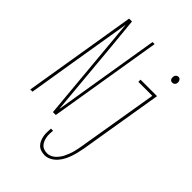

<svg xmlns="http://www.w3.org/2000/svg" viewBox="-300 -844 1176 1176"><g transform="rotate(45 287.5 -256.0)"><path d="M-25 0 96 -735H121L139 -549L185 -41L299 -735H317L196 0H171L108 -694Q91 -594 75 -494Q59 -394 42 -294L-6 0ZM560 -644Q555 -644 549.5 -646.5Q544 -649 541.5 -654Q539 -659 538.5 -664.5Q538 -670 539 -676Q540 -685 547 -691Q554 -697 562 -697Q568 -697 573 -694Q578 -691 580.5 -686Q583 -681 584 -675.5Q585 -670 584 -664Q582 -655 575.5 -649.5Q569 -644 560 -644ZM322 223Q305 223 289 218Q273 213 262 202Q251 191 244.5 176.5Q238 162 235 146Q232 130 232.5 113.5Q233 97 234 80H252Q251 94 250.5 108.5Q250 123 252.5 136.5Q255 150 260 162.5Q265 175 274 185Q283 195 296 199.5Q309 204 324 204Q338 204 352 198Q366 192 377 181.5Q388 171 397 158.5Q406 146 412 132.5Q418 119 423.5 105Q429 91 432.5 77Q436 63 439 49Q442 35 444 21L531 -501H410V-520H553L463 24Q459 45 454 66Q449 87 442 107.5Q435 128 424.5 148Q414 168 398.5 185Q383 202 363 212.5Q343 223 322 223Z"/></g></svg>

Font: Iosevka Thin Extended Oblique
Style: Regular
Weight: 100
Width: 7
Italic angle: -9°
Monospace: yes
Designer: Belleve Invis
Foundry: Belleve Invis
Version: Version 32.5.0; ttfautohint (v1.8.4)